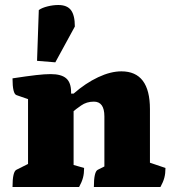

<svg xmlns="http://www.w3.org/2000/svg" viewBox="-20 -747 701 767"><path d="M30 0Q30 -62 46 -69L92 -92V-351L46 -367Q30 -372 30 -434Q89 -443 124 -447Q159 -451 182 -451Q225 -451 244.5 -434Q264 -417 264 -379V-373H274Q322 -415 372 -438.5Q422 -462 465 -462Q579 -462 579 -311V-97L641 -76Q641 -54 636.5 -37Q632 -20 621 0H355Q355 -62 371 -69L397 -82V-282Q397 -341 355 -341Q326 -341 304 -325.5Q282 -310 274 -303V-88L316 -76Q316 -54 311.5 -37Q307 -20 296 0ZM201 -498 128 -504 135 -707Q148 -716 170 -721.5Q192 -727 213 -727Q248 -727 263.5 -706.5Q279 -686 279 -641Z"/></svg>

Font: Petrona Black
Style: Regular
Weight: 900
Designer: Ringo R. Seeber
Foundry: Ringo R. Seeber
Version: Version 2.001; ttfautohint (v1.8.3)